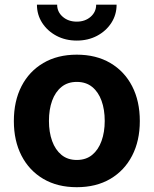

<svg xmlns="http://www.w3.org/2000/svg" viewBox="-20 -781 650 812"><path d="M304.7 10.7Q223.1 10.7 163.3 -24.4Q103.5 -59.6 71 -122.6Q38.6 -185.5 38.6 -269Q38.6 -353.5 71 -416.5Q103.5 -479.5 163.3 -514.6Q223.1 -549.8 304.7 -549.8Q386.7 -549.8 446.5 -514.6Q506.3 -479.5 538.8 -416.5Q571.3 -353.5 571.3 -269Q571.3 -185.5 538.8 -122.6Q506.3 -59.6 446.5 -24.4Q386.7 10.7 304.7 10.7ZM304.7 -104.5Q343.8 -104.5 369.9 -126Q396 -147.5 409.4 -184.8Q422.9 -222.2 422.9 -269.5Q422.9 -317.9 409.4 -355Q396 -392.1 369.9 -413.3Q343.8 -434.6 304.7 -434.6Q266.1 -434.6 240 -413.3Q213.9 -392.1 200.4 -355Q187 -317.9 187 -269.5Q187 -222.2 200.4 -184.8Q213.9 -147.5 240 -126Q266.1 -104.5 304.7 -104.5ZM304.7 -609.4Q256.8 -609.4 218.8 -629.6Q180.7 -649.9 158.4 -684.3Q136.2 -718.8 136.2 -761.2H221.7Q221.7 -730.5 245.4 -710Q269 -689.5 304.7 -689.5Q339.8 -689.5 363.3 -710Q386.7 -730.5 386.7 -761.2H473.1Q473.1 -718.8 450.9 -684.3Q428.7 -649.9 390.6 -629.6Q352.5 -609.4 304.7 -609.4Z"/></svg>

Font: Inter 16pt
Style: Bold
Weight: 700
Version: Version 4.001;git-66647c0bb